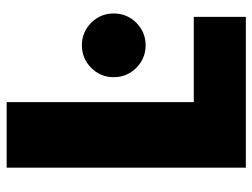

<svg xmlns="http://www.w3.org/2000/svg" viewBox="-113 -665 778 592"><g transform="rotate(-90 276.0 -369.0)"><path d="M55 0V-737.5H257V-160.5H520V0ZM432.5 -309Q391.5 -309 362.8 -337.8Q334 -366.5 334 -407.5Q334 -448 362.8 -476.8Q391.5 -505.5 432.5 -505.5Q473 -505.5 501.8 -476.8Q530.5 -448 530.5 -407.5Q530.5 -366.5 501.8 -337.8Q473 -309 432.5 -309Z"/></g></svg>

Font: Epilogue Black
Style: Regular
Weight: 900
Designer: Tyler Finck
Foundry: Etcetera Type Co
Version: Version 2.111; ttfautohint (v1.8.3)